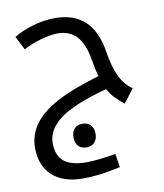

<svg xmlns="http://www.w3.org/2000/svg" viewBox="-89 -568 822 962"><g transform="rotate(-10 322.0 -87.0)"><path d="M525.9 -12.2Q499 -33.7 480 -53.7Q460.9 -73.7 446.8 -100.1Q279.3 -54.7 207.8 -2Q136.2 50.8 136.2 120.1Q136.2 184.1 173.3 214.1Q210.4 244.1 289.1 244.1Q339.4 244.1 436 228L446.8 296.9Q376 312 334.5 316.4Q293 320.8 252.9 320.8Q156.2 320.8 100.6 270.3Q44.9 219.7 44.9 127.9Q44.9 64.9 81.5 12.2Q118.2 -40.5 196.8 -84.2Q275.4 -127.9 419.9 -170.9Q412.1 -197.3 400.9 -261.2Q387.7 -340.3 351.8 -378.7Q315.9 -417 254.9 -417Q219.2 -417 168.9 -402.6Q118.7 -388.2 80.1 -367.2L44.9 -436Q83.5 -460.9 141.6 -478Q199.7 -495.1 255.9 -495.1Q447.3 -495.1 480 -284.2Q492.2 -206.1 515.6 -157Q539.1 -107.9 579.1 -81.1ZM299.8 170.4Q273.9 170.4 258.8 154.8Q243.7 139.2 243.7 110.4Q243.7 81.5 258.5 65.9Q273.4 50.3 299.8 50.3Q326.7 50.3 341.3 66.7Q356 83 356 110.4Q356 137.7 341.3 154.1Q326.7 170.4 299.8 170.4Z"/></g></svg>

Font: Noto Sans Kufi Arabic
Style: Regular
Weight: 400
Designer: Monotype Design team
Foundry: Monotype Imaging Inc.
Version: Version 1.02